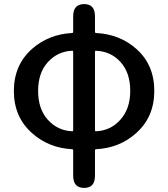

<svg xmlns="http://www.w3.org/2000/svg" viewBox="-20 -722 825 942"><path d="M393 200Q339 200 339 140V16Q339 10 333 10Q219 4 137 -69Q48 -148 48 -275.5Q48 -403 137 -482Q219 -554 333 -560Q339 -560 339 -566V-642Q339 -702 393 -702Q446 -702 446 -642V-566Q446 -560 452 -560Q568 -554 649 -482Q737 -404 737 -276Q737 -148 648 -69Q567 4 452 10Q446 10 446 16V140Q446 200 393 200ZM334 -78Q339 -78 339 -83V-468Q339 -473 334 -473Q263 -470 215 -417.5Q167 -365 167 -276Q167 -187 215 -134Q263 -81 334 -78ZM446 -83Q446 -78 451 -78Q522 -81 569 -133Q619 -187 619 -276Q619 -365 571.5 -417.5Q524 -470 451 -473Q446 -473 446 -468Z"/></svg>

Font: Resource Han Rounded JP Medium
Style: Regular
Weight: 500
Designer: Cyano Hao (round all glyphs); Ryoko NISHIZUKA 西塚涼子 (kana, bopomofo & ideographs); Paul D. Hunt (Latin, Greek & Cyrillic)
Foundry: Cyano Hao
Version: 0.990